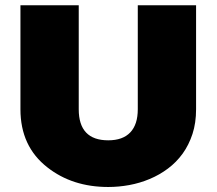

<svg xmlns="http://www.w3.org/2000/svg" viewBox="-20 -708 838 743"><path d="M398.9 -165Q455.1 -165 484.1 -195.6Q513.2 -226.1 513.2 -285.2V-687.5H738.8V-285.2Q738.8 -232.4 724.9 -189.7Q710.9 -147 686.8 -113.5Q662.6 -80.1 629.9 -55.7Q597.2 -31.2 559.3 -15.4Q521.5 0.5 480.5 8.1Q439.5 15.6 398.9 15.6Q259.8 15.6 163.1 -60.5Q59.1 -141.6 59.1 -285.2V-687.5H284.7V-285.2Q284.7 -165 398.9 -165Z"/></svg>

Font: Paytone One
Style: Regular
Weight: 400
Designer: vernon adams
Foundry: vernon adams
Version: 1.000